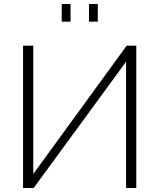

<svg xmlns="http://www.w3.org/2000/svg" viewBox="-20 -938 795 958"><path d="M95 0V-710H146V-70L612 -710H660V0H609V-630L148 0ZM288 -830V-918H332V-830ZM424 -830V-918H468V-830Z"/></svg>

Font: Raleway Light
Style: Regular
Weight: 300
Designer: Matt McInerney, Pablo Impallari, Rodrigo Fuenzalida
Foundry: Matt McInerney, Pablo Impallari, Rodrigo Fuenzalida
Version: Version 4.026